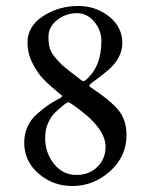

<svg xmlns="http://www.w3.org/2000/svg" viewBox="-20 -609 492 642"><path d="M197 -261Q172 -241 161 -229.5Q150 -218 140.5 -197Q131 -176 131 -147Q131 -98 160.5 -61Q190 -24 236 -24Q278 -24 305.5 -51Q333 -78 333 -118Q333 -184 223 -259Q212 -267 208 -267Q205 -267 197 -261ZM286 -315Q347 -275 375 -242Q403 -209 403 -157Q403 -86 348 -36.5Q293 13 222 13Q157 13 109 -28.5Q61 -70 61 -132Q61 -161 72 -185.5Q83 -210 105 -229Q127 -248 142.5 -258.5Q158 -269 183 -282Q189 -287 188 -288.5Q187 -290 180 -295Q145 -324 125.5 -344Q106 -364 89 -397Q72 -430 72 -467Q72 -521 124 -555Q176 -589 242 -589Q300 -589 344.5 -554Q389 -519 389 -465Q389 -415 341 -374Q325 -360 291 -335Q279 -326 278.5 -323Q278 -320 286 -315ZM265 -340Q319 -384 319 -472Q319 -508 295 -536.5Q271 -565 237 -565Q200 -565 171 -542Q142 -519 142 -486Q142 -465 146 -449.5Q150 -434 163.5 -418Q177 -402 184.5 -394.5Q192 -387 217.5 -367.5Q243 -348 253 -340Q259 -336 265 -340Z"/></svg>

Font: EB Garamond SC 12
Style: Regular
Weight: 400
Version: Version 0.016 ; ttfautohint (v0.97) -l 8 -r 50 -G 200 -x 0 -